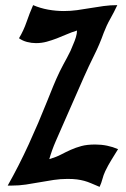

<svg xmlns="http://www.w3.org/2000/svg" viewBox="-20 -714 490 748"><path d="M109 -694Q137 -682 167.5 -676.5Q198 -671 229 -671Q255 -671 280.5 -674.5Q306 -678 332 -682.5Q358 -687 384 -690.5Q410 -694 437 -694Q424 -666 409.5 -640.5Q395 -615 384 -586Q368 -541 347 -499Q326 -457 307 -414Q287 -368 267 -323Q247 -278 227 -232Q212 -198 197 -163.5Q182 -129 172 -94Q199 -102 218 -112Q237 -122 256 -130.5Q275 -139 297 -145Q319 -151 351 -151Q398 -151 440 -133Q427 -112 414 -91Q401 -70 390 -47Q383 -32 379 -16.5Q375 -1 368 14Q349 6 335 0Q321 -6 308 -9.5Q295 -13 280 -15Q265 -17 243 -17Q216 -17 189 -13Q162 -9 135 -4Q108 1 81 5Q54 9 26 9H10Q54 -69 92 -152Q130 -235 163 -318Q175 -348 187 -377.5Q199 -407 213 -436Q226 -462 241 -489Q256 -516 266 -543Q271 -554 275.5 -568.5Q280 -583 280 -595Q260 -589 240.5 -580.5Q221 -572 201.5 -564.5Q182 -557 162 -551.5Q142 -546 120 -546Q103 -546 85.5 -550.5Q68 -555 54 -565Q72 -595 83.5 -628.5Q95 -662 109 -694Z"/></svg>

Font: Fette Mikado
Style: Regular
Weight: 400
Designer: Peter Wiegel
Foundry: Peter Wiegel
Version: Version 1.000